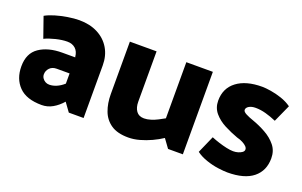

<svg xmlns="http://www.w3.org/2000/svg" viewBox="-68 -772 1668 1061"><g transform="rotate(20 766.0 -241.5)"><path d="M169 -152Q169 -173 184 -189Q199 -205 225 -205H301V-145Q281 -127 259 -117.5Q237 -108 216 -108Q203 -108 192.5 -114Q182 -120 175.5 -130Q169 -140 169 -152ZM99 -335Q126 -348 163 -357Q200 -366 230 -366Q259 -366 277.5 -349.5Q296 -333 299 -302L300 -299H224Q141 -299 89 -263.5Q37 -228 37 -151Q37 -78 81 -33Q125 12 215 12Q249 12 279 -5Q309 -22 334 -51L371 0H458V-309Q458 -366 432.5 -409Q407 -452 360.5 -476Q314 -500 252 -500Q222 -500 184.5 -494Q147 -488 113.5 -478Q80 -468 57 -455Z M886 -484V-154Q870 -145 851 -135Q832 -125 811 -118.5Q790 -112 772 -112Q741 -112 726 -133Q711 -154 711 -188V-484H554V-176Q554 -121 570.5 -77.5Q587 -34 624.5 -8.5Q662 17 726 17Q758 17 792 7.5Q826 -2 858.5 -17Q891 -32 918 -50L955 1H1042V-484Z M1120 -42Q1145 -23 1181.5 -10.5Q1218 2 1252.5 6.5Q1287 11 1307 11Q1407 11 1458 -30.5Q1509 -72 1509 -145Q1509 -189 1484 -220Q1459 -251 1420.5 -272.5Q1382 -294 1342 -308Q1318 -316 1298.5 -326Q1279 -336 1279 -347Q1279 -360 1294 -369Q1309 -378 1333 -378Q1362 -378 1393 -369.5Q1424 -361 1456 -347L1502 -449Q1475 -468 1442.5 -479Q1410 -490 1378.5 -495Q1347 -500 1327 -500Q1232 -500 1178 -459Q1124 -418 1124 -345Q1124 -303 1149.5 -273Q1175 -243 1214 -223Q1253 -203 1292 -189Q1312 -184 1327 -176Q1342 -168 1350 -159.5Q1358 -151 1358 -142Q1358 -132 1348.5 -125Q1339 -118 1325.5 -114Q1312 -110 1297 -110Q1280 -110 1257 -115Q1234 -120 1210.5 -127.5Q1187 -135 1165 -144Z"/></g></svg>

Font: Catamaran Thin ExtraBold
Style: Regular
Weight: 800
Version: Version 2.000